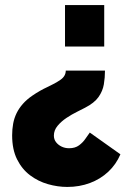

<svg xmlns="http://www.w3.org/2000/svg" viewBox="-20 -526 527 759"><path d="M395 -247Q395 -219 390.5 -192.5Q386 -166 369.5 -142.5Q353 -119 316 -100Q305 -94 284.5 -84Q264 -74 243 -60Q222 -46 207.5 -28.5Q193 -11 193 10Q193 25 201.5 36Q210 47 223.5 53.5Q237 60 253 60Q277 60 292.5 48.5Q308 37 318 22Q328 7 335 -2L456 84Q439 124 408 153Q377 182 335.5 197.5Q294 213 246 213Q208 213 169.5 202Q131 191 99 167Q67 143 47.5 104Q28 65 28 9Q28 -15 32 -37Q36 -59 45.5 -78.5Q55 -98 70.5 -115.5Q86 -133 108 -148Q137 -168 167.5 -182Q198 -196 219 -210.5Q240 -225 240 -247ZM392 -506V-342H237V-506Z"/></svg>

Font: Raleway Thin Black
Style: Regular
Weight: 900
Version: Version 4.026